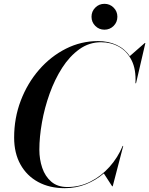

<svg xmlns="http://www.w3.org/2000/svg" viewBox="-20 -975 781 1005"><path d="M459 -887.3Q459 -915.5 478.8 -935.2Q498.5 -955 526.7 -955Q554.9 -955 574.7 -935.2Q594.4 -915.5 594.4 -887.3Q594.4 -859.1 574.7 -839.3Q554.9 -819.6 526.7 -819.6Q498.5 -819.6 478.8 -839.3Q459 -859.1 459 -887.3ZM319 10Q239.5 10 179.9 -22.3Q120.2 -54.6 87.1 -114.1Q54 -173.5 54 -255Q54 -357.4 88.8 -448.6Q123.6 -539.8 184.6 -609.9Q245.6 -680 324.9 -720Q404.1 -760 493 -760Q547 -760 590.1 -739.9Q633.2 -719.9 659.2 -681.1L738 -750H741L692 -539H689Q693 -611.5 668.9 -659.2Q644.9 -706.9 602.4 -730.4Q560 -754 509 -754Q446.6 -754 395.6 -717.4Q344.5 -680.9 305.4 -620Q266.4 -559.1 239.8 -484.9Q213.1 -410.6 199.6 -334.1Q186 -257.6 186 -191Q186 -141 201.1 -96.4Q216.1 -51.9 248.6 -23.9Q281 4 333 4Q397 4 453.5 -24.6Q510 -53.1 553.5 -101.8Q597 -150.5 622 -211H625L570 0H567L523.5 -67.2Q482 -31.6 430.1 -10.8Q378.1 10 319 10Z"/></svg>

Font: Bodoni* 72 Medium
Style: Italic
Weight: 500
Italic angle: -13°
Version: Version 1.002; ttfautohint (v0.97) -l 8 -r 50 -G 200 -x 14 -